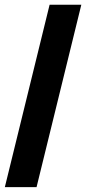

<svg xmlns="http://www.w3.org/2000/svg" viewBox="-33 -706 360 802"><path d="M-12.8 75.7 174.2 -686.3H306.7L119.7 75.7Z"/></svg>

Font: Bricolage Grotesque 96pt ExtraBold SemiCondensed
Style: Regular
Weight: 800
Width: 4
Version: Version 1.001;gftools[0.9.33.dev8+g029e19f]